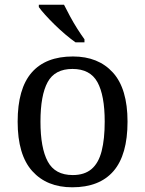

<svg xmlns="http://www.w3.org/2000/svg" viewBox="-20 -786 617 816"><path d="M287 10Q179 10 117 -59Q55 -128 55 -269Q55 -409 114.5 -477.5Q174 -546 290 -546Q398 -546 460 -477.5Q522 -409 522 -269Q522 -128 462.5 -59Q403 10 287 10ZM289 -42Q339 -42 369 -67.5Q399 -93 412 -144Q425 -195 425 -269Q425 -381 394 -437Q363 -493 288 -493Q213 -493 182.5 -437Q152 -381 152 -269Q152 -157 183 -99.5Q214 -42 289 -42ZM301 -606Q281 -620 258 -639.5Q235 -659 212.5 -681Q190 -703 172 -723Q154 -743 145 -756V-766H252Q263 -744 277.5 -717Q292 -690 308.5 -664Q325 -638 339 -619V-606Z"/></svg>

Font: Noto Serif Gurmukhi
Style: Regular
Weight: 400
Designer: Vaibhav Singh and the Monotype Design Team
Foundry: Monotype Imaging Inc.
Version: Version 2.003